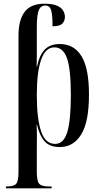

<svg xmlns="http://www.w3.org/2000/svg" viewBox="-20 -785 542 1038"><path d="M12 233V223H17Q55 223 67.5 208.5Q80 194 80 144V-592Q80 -676 113 -720.5Q146 -765 221 -765Q265 -765 289 -754Q313 -743 322 -726.5Q331 -710 331 -694Q331 -673 317.5 -658Q304 -643 264 -643Q264 -705 256.5 -730Q249 -755 225 -755Q200 -755 189.5 -730Q179 -705 179 -632V-536Q179 -508 179 -480.5Q179 -453 178 -425H180Q193 -487 222 -517Q251 -547 303 -547Q380 -547 420.5 -481.5Q461 -416 461 -273Q461 -126 419 -58Q377 10 303 10Q249 10 221.5 -20.5Q194 -51 180 -111H178Q180 -75 179.5 -40.5Q179 -6 179 29V144Q179 194 192 208.5Q205 223 242 223H259V233ZM278 -7Q324 -7 343.5 -70Q363 -133 363 -272Q363 -412 342 -470.5Q321 -529 274 -529Q226 -529 202.5 -462.5Q179 -396 179 -270Q179 -144 202 -75.5Q225 -7 278 -7Z"/></svg>

Font: Noto Serif Display ExtraCondensed Medium
Style: Regular
Weight: 500
Width: 2
Designer: Monotype Design Team
Foundry: Monotype Imaging Inc.
Version: Version 2.009